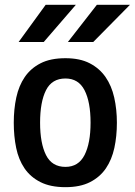

<svg xmlns="http://www.w3.org/2000/svg" viewBox="-20 -778 558 795"><path d="M251 -3Q189 -3 147.5 -24Q106 -45 81.5 -81Q57 -117 47 -165.5Q37 -214 37 -270Q37 -326 47.5 -374.5Q58 -423 82.5 -459Q107 -495 148 -516Q189 -537 251 -537Q311 -537 351.5 -516Q392 -495 417 -459Q442 -423 453 -374Q464 -325 464 -270Q464 -214 453.5 -165.5Q443 -117 418.5 -81Q394 -45 353 -24Q312 -3 251 -3ZM251 -87Q305 -87 330 -136Q355 -185 355 -270Q355 -356 330 -404.5Q305 -453 251 -453Q195 -453 170.5 -404.5Q146 -356 146 -270Q146 -185 170.5 -136Q195 -87 251 -87ZM294 -758 161 -604H57L169 -758ZM518 -758 366 -604H261L381 -758Z"/></svg>

Font: D2Coding ligature
Style: Bold
Weight: 700
Monospace: yes
Designer: Yong-Rak Park; Jeong-Hwan Yoon; Sang-Min Lee;
Foundry: NHN Corporation
Version: Version 1.3.2; Build 20180524